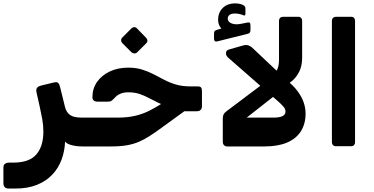

<svg xmlns="http://www.w3.org/2000/svg" viewBox="-68 -848 2179 1120"><path d="M-17.5 251.9Q-33.8 251.9 -40.9 243.2Q-48.1 234.6 -48.1 220.5V128.8Q-48.1 114.4 -38.9 107.5Q-29.6 100.6 -13.6 100.6H8.8Q103 100.6 144 52.9Q185 5.3 185 -80.9Q185 -115.7 178.6 -152.2Q172.1 -188.7 164.6 -221.9L144.9 -309.6Q141.6 -326.7 147.9 -335.6Q154.1 -344.5 173.9 -349.4L246 -366.9Q261.2 -370.7 267.9 -366.6Q274.6 -362.5 277.9 -354.3Q281.2 -346.1 283.5 -336.4L310.6 -226.2Q317.1 -200.6 330.3 -186.6Q343.5 -172.5 362.9 -167.2Q382.4 -161.9 408.2 -161.9H427Q443.1 -161.9 443.1 -146.9V-23.8Q443.1 6.2 413.1 6.2Q377.4 6.2 348.6 -1.6Q319.7 -9.5 311.7 -22.6Q309.5 33.6 291.1 83.3Q272.7 133 236.9 170.9Q201.1 208.7 147.4 230.3Q93.7 251.9 20.6 251.9Z M413 6.2Q398 6.2 398 -8.8V-131.9Q398 -161.9 428 -161.9H616.9Q675.2 -161.9 719.6 -172.2Q763.9 -182.6 802.4 -201.8Q840.9 -221 881.1 -247.2L961.6 -299.4L1059 -236.5L874.7 -102.9Q835.6 -74.2 803.9 -53.9Q772.2 -33.5 740.7 -20.2Q709.1 -6.9 671.1 -0.3Q633.1 6.2 581.1 6.2ZM1005.9 -199.1V-217.7Q955.9 -217.7 918.9 -226.7Q882 -235.6 853.1 -249.6Q824.2 -263.5 798.4 -277.3Q772.6 -291.1 744.6 -300.4Q716.5 -309.6 679.9 -309.6Q654.1 -309.6 634.6 -301.4Q615.1 -293.2 602 -278.1Q589.2 -265.1 582.4 -260Q575.5 -254.9 557.9 -254.9H502.8Q471.1 -254.9 471.1 -281.1Q471.1 -331.6 498.4 -370.4Q525.6 -409.2 572.9 -431.3Q620.2 -453.4 679.5 -453.4Q725.7 -453.4 761.2 -442.2Q796.7 -431.1 827.7 -415Q858.6 -398.9 889.7 -382.6Q920.9 -366.2 957.7 -355.1Q994.6 -344 1043.6 -344H1084.4Q1100.2 -344 1105.2 -337.2Q1110.1 -330.5 1110.1 -315.2V-227.4Q1110.1 -214.9 1102.2 -207Q1094.4 -199.1 1080.9 -199.1ZM732 -542.5Q725.5 -536 715.4 -536.5Q705.4 -537 698.5 -543.5L645.9 -596.1Q638.7 -603.6 638.7 -613.1Q638.7 -622.5 645.9 -629.6L698.5 -682.2Q705.4 -689.1 714.9 -689.4Q724.5 -689.7 731 -682.2L782.4 -629.6Q800.6 -611.1 784.6 -595.1Z M1251.6 6.2Q1231.6 0.2 1231.6 -19.8V-154.5Q1231.6 -171 1236.2 -180.5Q1240.8 -190 1253.8 -199.5L1477.6 -367.9L1557.9 -308.7L1371 -161.9H1526.2Q1561.6 -161.9 1579.5 -170.5Q1597.4 -179.1 1597.4 -197.4Q1597.4 -212.7 1583.9 -227.7Q1570.5 -242.7 1552.1 -258.7L1264.5 -510.4Q1249.4 -522.8 1250.1 -538.5Q1250.9 -554.3 1266.6 -558.9L1348.4 -582.4Q1362 -587 1375.3 -584.6Q1388.6 -582.1 1402.7 -570.4L1601.7 -382.6Q1643 -349.6 1667.3 -317Q1691.6 -284.4 1702.9 -252.2Q1714.1 -220 1714.5 -187.4Q1714.9 -126.1 1687.3 -82.5Q1659.7 -38.9 1606.5 -16.3Q1553.3 6.2 1475.6 6.2ZM1580.1 -343.6 1502.6 -396Q1521.3 -406.1 1533.7 -419.2Q1546.1 -432.2 1552.8 -451.5Q1559.5 -470.7 1559.5 -499.7V-727Q1559.5 -737 1566 -743.5Q1572.5 -750 1582.5 -750H1671.5Q1682.5 -750 1688.5 -743.5Q1694.5 -737 1694.5 -727V-511.6Q1694.5 -464.4 1677.7 -430.4Q1660.9 -396.4 1634.6 -374.9Q1608.2 -353.4 1580.1 -343.6ZM1198.7 -606.4Q1189.1 -604.4 1184.8 -608.8Q1180.5 -613.2 1180.5 -620.6V-651.7Q1180.5 -662.9 1184.8 -667.2Q1189.1 -671.5 1197.2 -673.9L1223.2 -681.6Q1215.1 -690.2 1209.7 -703.2Q1204.2 -716.2 1204.2 -732.2Q1204.2 -774 1230.9 -801.1Q1257.6 -828.2 1304.5 -828.2Q1318.1 -828.2 1330.7 -825.4Q1343.4 -822.6 1351 -818Q1363.6 -811 1363.6 -800.4V-767.2Q1363.6 -754.2 1352 -758.6Q1340.4 -764.2 1327.2 -766.7Q1314.1 -769.2 1301.5 -769.2Q1281.5 -769.2 1271 -761Q1260.5 -752.7 1260.5 -739.9Q1260.5 -720.4 1283.1 -711.3Q1305.7 -702.2 1339.6 -709.4L1373.2 -716.1Q1384.2 -718.5 1388.6 -715.3Q1392.9 -712.1 1392.9 -702.5V-670.6Q1392.9 -655.4 1379.2 -651.4Z M1891.1 5Q1881.1 5 1874.6 -1.5Q1868.1 -8 1868.1 -18V-727Q1868.1 -737 1874.6 -743.5Q1881.1 -750 1891.1 -750H1980.1Q1991.1 -750 1997.1 -743.5Q2003.1 -737 2003.1 -727V-18Q2003.1 -8 1997.1 -1.5Q1991.1 5 1980.1 5Z"/></svg>

Font: Rubik Light
Style: Regular
Weight: 300
Designer: Hubert and Fischer
Foundry: Hubert and Fischer
Version: Version 2.300;gftools[0.9.30]